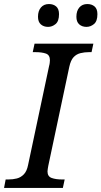

<svg xmlns="http://www.w3.org/2000/svg" viewBox="-41 -930 502 950"><path d="M-21 0 -13 -42H0Q23 -42 42.5 -47Q62 -52 77 -67.5Q92 -83 98 -114L202 -604Q204 -610 205 -619Q206 -628 206 -632Q206 -658 186 -665Q166 -672 134 -672H121L130 -714H421L412 -672H399Q377 -672 357 -667Q337 -662 323 -647Q309 -632 302 -600L198 -110Q197 -104 195.5 -95.5Q194 -87 194 -82Q194 -57 214.5 -49.5Q235 -42 266 -42H279L270 0ZM387 -797Q365 -797 351 -809.5Q337 -822 337 -847Q337 -876 351.5 -893Q366 -910 391 -910Q413 -910 427 -898Q441 -886 441 -860Q441 -825 424 -811Q407 -797 387 -797ZM197 -797Q175 -797 161 -809.5Q147 -822 147 -847Q147 -876 161.5 -893Q176 -910 201 -910Q223 -910 237 -898Q251 -886 251 -860Q251 -825 234 -811Q217 -797 197 -797Z"/></svg>

Font: Noto Serif
Style: Italic
Weight: 400
Italic angle: -12°
Designer: Monotype Design Team
Foundry: Monotype Imaging Inc.
Version: Version 2.013